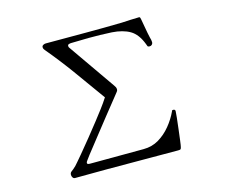

<svg xmlns="http://www.w3.org/2000/svg" viewBox="-103 -878 1206 1020"><g transform="rotate(-15 500.0 -368.5)"><path d="M798 -205Q798 -197 795 -169.5Q792 -142 788 -108.5Q784 -75 780.5 -47.5Q777 -20 775 -13Q773 -4 770 -2Q767 0 757 0Q660 0 562.5 -0.5Q465 -1 367 -1Q323 -1 278.5 -0.5Q234 0 190 0Q182 0 177.5 -7Q173 -14 173 -21Q173 -32 179.5 -37.5Q186 -43 193 -48Q207 -59 223.5 -79.5Q240 -100 252 -113Q284 -151 314 -188.5Q344 -226 374 -264Q395 -291 415.5 -318Q436 -345 454 -373Q396 -454 335 -538.5Q274 -623 210 -699Q209 -701 207.5 -703Q206 -705 205 -706Q203 -712 203 -715Q203 -723 210 -727Q217 -731 224 -731H445Q495 -731 544.5 -731.5Q594 -732 643 -733Q667 -734 691 -735.5Q715 -737 739 -737Q744 -737 745 -732Q746 -727 747 -724Q752 -698 756.5 -671Q761 -644 767 -618Q769 -611 770.5 -604.5Q772 -598 772 -591Q772 -584 767 -578.5Q762 -573 754 -573Q744 -573 742.5 -578Q741 -583 738 -590Q716 -648 677.5 -670.5Q639 -693 579 -697Q547 -699 515 -699.5Q483 -700 451 -700Q427 -700 403 -699Q379 -698 355 -698Q350 -698 343 -696Q336 -694 336 -687Q336 -680 339 -677L518 -420Q522 -415 524.5 -409.5Q527 -404 527 -397Q527 -391 523 -386Q519 -381 516 -377Q434 -275 354 -173Q335 -148 315.5 -124Q296 -100 278 -75Q276 -72 273.5 -68.5Q271 -65 271 -60Q271 -53 286.5 -53Q302 -53 308 -53Q376 -53 444.5 -53.5Q513 -54 581 -54Q628 -54 665.5 -76.5Q703 -99 732 -134.5Q761 -170 779 -209Q779 -215 787 -215Q798 -215 798 -205Z"/></g></svg>

Font: Kaisei HarunoUmi
Style: Regular
Weight: 400
Designer: Font-Kai, 金井和夫
Foundry: KAZUO KANAI
Version: Version 5.003